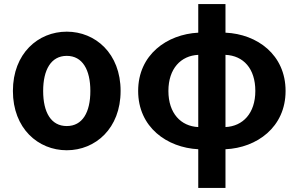

<svg xmlns="http://www.w3.org/2000/svg" viewBox="-20 -731 1480 952"><path d="M311 14C453 14 578 -94 578 -280C578 -466 453 -574 311 -574C169 -574 44 -466 44 -280C44 -94 169 14 311 14ZM311 -106C233 -106 194 -174 194 -280C194 -385 233 -454 311 -454C389 -454 428 -385 428 -280C428 -174 389 -106 311 -106Z M963 -101C877 -105 815 -169 815 -280C815 -391 877 -455 963 -459ZM963 201H1098V9C1253 2 1396 -100 1396 -280C1396 -460 1255 -562 1098 -569V-711H963V-569C808 -561 665 -460 665 -280C665 -100 808 1 963 9ZM1098 -459C1187 -455 1246 -391 1246 -280C1246 -169 1184 -105 1098 -101Z"/></svg>

Font: Noto Sans CJK SC
Style: Bold
Weight: 700
Designer: Ryoko NISHIZUKA 西塚涼子 (kana, bopomofo & ideographs); Paul D. Hunt (Latin, Greek & Cyrillic); Sandoll Communications 산돌커뮤니
Foundry: Adobe
Version: Version 2.004;hotconv 1.0.118;makeotfexe 2.5.65603